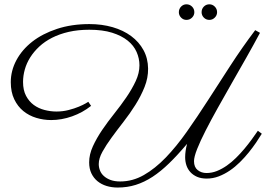

<svg xmlns="http://www.w3.org/2000/svg" viewBox="-20 -780 1217 878"><path d="M1177.2 -168.5Q1166 -149.9 1150.9 -127.7Q1135.7 -105.5 1117.2 -82.5Q1098.6 -59.6 1076.9 -38.1Q1055.2 -16.6 1030.8 0Q1006.3 16.6 980 26.6Q953.6 36.6 925.3 36.6Q899.9 36.6 881.3 28.6Q862.8 20.5 850.6 7.1Q838.4 -6.3 832.5 -23.9Q826.7 -41.5 826.7 -61Q826.7 -88.9 835.4 -122.1Q792.5 -71.3 753.9 -33.7Q715.3 3.9 677.5 28.6Q639.6 53.2 600.8 65.4Q562 77.6 518.1 77.6Q490.7 77.6 467 70.3Q443.4 63 425.8 48.6Q408.2 34.2 397.9 12.7Q387.7 -8.8 387.7 -37.6Q387.7 -73.7 404.8 -111.1Q421.9 -148.4 447.3 -185.8Q472.7 -223.1 502.7 -260.7Q532.7 -298.3 558.1 -335.4Q583.5 -372.6 600.6 -409.2Q617.7 -445.8 617.7 -481.4Q617.7 -512.7 604.7 -542.2Q591.8 -571.8 564 -594.2Q536.1 -616.7 492.7 -630.4Q449.2 -644 388.2 -644Q336.9 -644 294.4 -634.3Q252 -624.5 218.3 -607.4Q184.6 -590.3 159.7 -567.1Q134.8 -543.9 118.2 -517.6Q101.6 -491.2 93.5 -462.4Q85.4 -433.6 85.4 -405.3Q85.4 -367.7 99.1 -341.8Q112.8 -315.9 134.5 -300Q156.2 -284.2 183.6 -277.1Q210.9 -270 238.3 -270Q267.6 -270 293.9 -276.9Q320.3 -283.7 340.1 -292Q359.9 -300.3 371.6 -307.1Q383.3 -314 383.8 -314.5L396.5 -295.9Q357.9 -265.1 309.8 -248Q261.7 -231 213.9 -231Q179.2 -231 146 -241Q112.8 -251 86.9 -272Q61 -293 45.2 -325.9Q29.3 -358.9 29.3 -404.3Q29.3 -456.5 54.9 -504.6Q80.6 -552.7 127.4 -589.4Q174.3 -626 240.7 -647.9Q307.1 -669.9 388.7 -669.9Q445.8 -669.9 494.9 -655.8Q543.9 -641.6 579.8 -615Q615.7 -588.4 636.2 -550.8Q656.7 -513.2 657.2 -466.3Q657.7 -423.8 641.1 -382.3Q624.5 -340.8 599.4 -300.8Q574.2 -260.7 544.9 -223.1Q515.6 -185.5 490.5 -151.1Q465.3 -116.7 448.5 -86.2Q431.6 -55.7 431.6 -29.8Q431.6 -14.6 437.3 -0.2Q442.9 14.2 455.1 25.1Q467.3 36.1 485.6 43Q503.9 49.8 529.8 49.8Q586.4 49.8 637.7 20.5Q689 -8.8 737.8 -59.3Q786.6 -109.9 834.2 -177.5Q881.8 -245.1 931.4 -322Q981 -398.9 1034.2 -481Q1087.4 -563 1147 -642.1L1168.9 -629.9Q1140.6 -576.7 1107.2 -517.8Q1073.7 -459 1040.3 -400.4Q1006.8 -341.8 975.6 -285.9Q944.3 -230 920.2 -182.6Q896 -135.3 881.6 -98.9Q867.2 -62.5 867.2 -43Q867.2 -15.6 884 -2.2Q900.9 11.2 924.3 11.2Q948.7 11.2 971.9 2Q995.1 -7.3 1017.1 -22.7Q1039.1 -38.1 1059.1 -57.9Q1079.1 -77.6 1097.2 -99.1Q1115.2 -120.6 1130.9 -142.1Q1146.5 -163.6 1159.2 -182.1ZM972.7 -724.1Q972.7 -710 962.2 -699.5Q951.7 -689 937.5 -689Q922.4 -689 912.1 -699.5Q901.9 -710 901.9 -724.1Q901.9 -739.3 912.1 -749.8Q922.4 -760.3 937.5 -760.3Q951.7 -760.3 962.2 -749.8Q972.7 -739.3 972.7 -724.1ZM868.7 -724.1Q868.7 -710 858.2 -699.5Q847.7 -689 832.5 -689Q818.4 -689 808.1 -699.5Q797.9 -710 797.9 -724.1Q797.9 -739.3 808.1 -749.8Q818.4 -760.3 832.5 -760.3Q847.7 -760.3 858.2 -749.8Q868.7 -739.3 868.7 -724.1Z"/></svg>

Font: Parisienne
Style: Regular
Weight: 400
Designer: Astigmatic (AOETI)
Foundry: Astigmatic (AOETI)
Version: Version 1.000